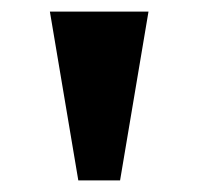

<svg xmlns="http://www.w3.org/2000/svg" viewBox="-20 -734 343 331"><path d="M115 -423H187L236 -714H66Z"/></svg>

Font: Noto Serif Khmer Condensed Black
Style: Regular
Weight: 900
Width: 3
Designer: Danh Hong and the Monotype Design Team
Foundry: Monotype Imaging Inc.
Version: Version 2.004